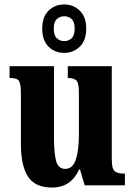

<svg xmlns="http://www.w3.org/2000/svg" viewBox="-20 -834 604 864"><path d="M214 10Q139 10 106.5 -38.5Q74 -87 74 -188V-413Q74 -456 65.5 -469.5Q57 -483 26 -483H23V-536H223V-216Q223 -142 233 -108Q243 -74 274 -74Q307 -74 321 -115.5Q335 -157 335 -227V-419Q335 -463 322.5 -473Q310 -483 288 -483H285V-536H483V-116Q483 -73 497 -63Q511 -53 533 -53H542V0H361L340 -71H336Q299 10 214 10ZM269 -596Q227 -596 198.5 -624Q170 -652 170 -705Q170 -758 198.5 -786Q227 -814 269 -814Q310 -814 339 -786Q368 -758 368 -705Q368 -652 339 -624Q310 -596 269 -596ZM269 -649Q288 -649 302 -661.5Q316 -674 316 -705Q316 -736 302 -748.5Q288 -761 269 -761Q250 -761 236 -748.5Q222 -736 222 -705Q222 -674 236 -661.5Q250 -649 269 -649Z"/></svg>

Font: Noto Serif Khmer ExtraCondensed ExtraBold
Style: Regular
Weight: 800
Width: 2
Designer: Danh Hong and the Monotype Design Team
Foundry: Monotype Imaging Inc.
Version: Version 2.004; ttfautohint (v1.8.4.7-5d5b)